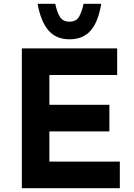

<svg xmlns="http://www.w3.org/2000/svg" viewBox="-20 -991 706 1011"><path d="M95 -736H597V-596H240V-439H556V-299H240V-140H611V0H95ZM346 -784Q276 -784 235.5 -830.5Q195 -877 178 -971H271Q280 -928 295.5 -902.5Q311 -877 346 -877Q381 -877 396 -902.5Q411 -928 420 -971H513Q497 -874 456.5 -829Q416 -784 346 -784Z"/></svg>

Font: Reem Kufi Fun
Style: Bold
Weight: 700
Designer: Khaled Hosny
Version: Version 1.005